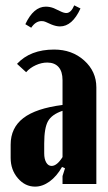

<svg xmlns="http://www.w3.org/2000/svg" viewBox="-20 -691 407 721"><path d="M97.2 -586.9 75.2 -600.1Q106 -666 151.9 -666Q167.5 -666 182.1 -660.2L206.1 -648.9Q219.7 -642.1 229 -642.1Q246.6 -642.1 258.8 -670.9L282.2 -659.2Q251.5 -591.8 205.1 -591.8Q190.9 -591.8 172.9 -599.1L150.9 -608.9Q145 -611.8 136.2 -611.8Q113.8 -611.8 97.2 -586.9ZM20 -98.1V-147.9Q20 -210.9 67.6 -247.6Q115.2 -284.2 214.8 -296.9V-390.1Q214.8 -422.4 200 -439.2Q185.1 -456.1 157.2 -456.1Q136.2 -456.1 114.5 -446.3Q92.8 -436.5 78.1 -419.9L43.9 -451.2Q93.8 -504.9 183.1 -504.9Q250.5 -504.9 296.1 -463.9Q341.8 -422.9 341.8 -362.8V0H214.8V-29.8L224.1 -59.1L212.9 -64Q192.9 -28.8 166.3 -9.5Q139.6 9.8 111.8 9.8Q74.2 9.8 47.1 -21.7Q20 -53.2 20 -98.1ZM173.8 -67.9Q193.8 -67.9 214.8 -101.1V-274.9Q174.3 -261.2 160.2 -235.8Q146 -210.4 146 -151.9V-115.2Q146 -93.8 153.6 -80.8Q161.1 -67.9 173.8 -67.9Z"/></svg>

Font: Moniqa Black Paragraph
Style: Regular
Weight: 900
Designer: Rajesh Rajput
Foundry: Rajesh Rajput
Version: Version 1.000